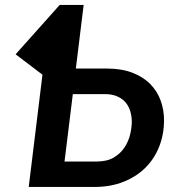

<svg xmlns="http://www.w3.org/2000/svg" viewBox="-20 -742 699 762"><path d="M364 -101Q405 -101 431.8 -117Q458.5 -133 474.2 -157Q490 -181 496.5 -208.5Q503 -236 503 -259.5Q503 -280 497.2 -299.8Q491.5 -319.5 479 -334.8Q466.5 -350 446 -359.2Q425.5 -368.5 396.5 -368.5H269L238.5 -120.5L236 -101ZM403 -470Q462 -470 505 -453.5Q548 -437 576 -408.8Q604 -380.5 617.5 -343.2Q631 -306 631 -265Q631 -209.5 612.2 -161.2Q593.5 -113 558 -77.2Q522.5 -41.5 471 -20.8Q419.5 0 354 0H94L148.5 -445.5L42 -526.5L217 -722.5H312L281 -470Z"/></svg>

Font: Lato 2
Style: Bold Italic
Weight: 700
Italic angle: -7°
Designer: Lukasz Dziedzic with Adam Twardoch and Botio Nikoltchev
Foundry: tyPoland Lukasz Dziedzic
Version: Version 2.015; 2015-08-06; http://www.latofonts.com/